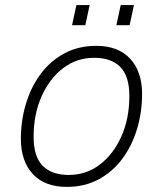

<svg xmlns="http://www.w3.org/2000/svg" viewBox="-20 -722 640 754"><path d="M242 12Q156 12 109 -38.5Q62 -89 62 -177Q62 -249 82 -315Q102 -381 140 -432Q178 -483 233 -512.5Q288 -542 358 -542Q444 -542 491 -491.5Q538 -441 538 -353Q538 -281 518 -215Q498 -149 460 -98Q422 -47 367 -17.5Q312 12 242 12ZM250 -35Q319 -35 372.5 -76Q426 -117 457 -187Q488 -257 488 -345Q488 -423 452.5 -459Q417 -495 350 -495Q281 -495 227.5 -454Q174 -413 143 -343Q112 -273 112 -185Q112 -107 147.5 -71Q183 -35 250 -35ZM263 -623 280 -702H332L315 -623ZM437 -623 454 -702H506L489 -623Z"/></svg>

Font: Geist Mono ExtraLight
Style: Italic
Weight: 200
Italic angle: -12°
Monospace: yes
Designer: Basement.studio, Andrés Briganti, Mateo Zaragoza
Foundry: Basement.studio, Vercel, Andrés Briganti, Guido Ferreyra, Mateo Zaragoza
Version: Version 1.500; ttfautohint (v1.8.4.7-5d5b)